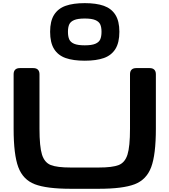

<svg xmlns="http://www.w3.org/2000/svg" viewBox="-20 -1182 1075 1218"><path d="M66.4 -365.2V-710.9Q66.4 -730 76.4 -740Q86.4 -750 105.5 -750H191.4Q210.4 -750 220.5 -740Q230.5 -730 230.5 -710.9V-365.2Q230.5 -251.9 246.4 -201.3Q262.4 -150.8 302 -135.1Q341.5 -119.3 429.2 -119.3H606Q693.7 -119.3 733.2 -135.1Q772.8 -150.8 788.7 -201.3Q804.7 -251.9 804.7 -365.2V-710.9Q804.7 -730 814.7 -740Q824.7 -750 843.8 -750H929.7Q948.7 -750 958.7 -740Q968.8 -730 968.8 -710.9V-365.2Q968.8 -200.7 939 -121.3Q909.2 -42 834.2 -13.2Q759.3 15.6 606 15.6H429.2Q275.9 15.6 200.9 -13.2Q126 -42 96.2 -121.3Q66.4 -200.7 66.4 -365.2ZM297.9 -980.5Q297.9 -1048.2 323.2 -1088.2Q348.6 -1128.2 396.7 -1145.2Q444.7 -1162.1 517.6 -1162.1Q590.4 -1162.1 638.5 -1145.2Q686.5 -1128.2 711.9 -1088.2Q737.3 -1048.2 737.3 -980.5Q737.3 -911.5 712 -871.1Q686.7 -830.8 638.7 -813.8Q590.6 -796.9 517.6 -796.9Q444.5 -796.9 396.5 -813.8Q348.4 -830.8 323.1 -871.1Q297.9 -911.5 297.9 -980.5ZM517.6 -1064.5Q473.5 -1064.5 450.4 -1054.7Q427.3 -1044.9 419.2 -1027.1Q411.1 -1009.2 411.1 -980.5Q411.1 -950.6 419.2 -932.3Q427.3 -914.1 450.3 -904.3Q473.3 -894.5 517.6 -894.5Q561.8 -894.5 584.8 -904.3Q607.8 -914.1 615.9 -932.3Q624 -950.6 624 -980.5Q624 -1009.2 615.9 -1027.1Q607.8 -1044.9 584.7 -1054.7Q561.6 -1064.5 517.6 -1064.5Z"/></svg>

Font: Gyrochrome
Style: Regular
Weight: 400
Designer: David Moles
Foundry: David Moles
Version: Version 1.005;Glyphs 3.2.3 (3260)